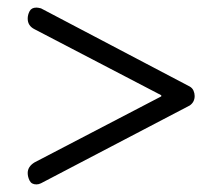

<svg xmlns="http://www.w3.org/2000/svg" viewBox="-20 -510 569 506"><path d="M88 -27Q82 -24 76 -24Q63 -24 58 -34Q53 -44 53 -54Q53 -71 71 -82L405 -256V-259L71 -433Q53 -442 53 -461Q53 -471 58 -480.5Q63 -490 76 -490Q80 -490 88 -488L480 -282Q487 -278 490 -271Q493 -264 493 -257Q493 -241 480 -232Z"/></svg>

Font: Alice
Style: Regular
Weight: 400
Designer: Cyreal (www.cyreal.org)
Foundry: Cyreal (www.cyreal.org)
Version: Version 1.010